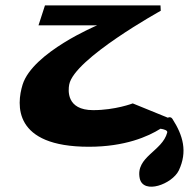

<svg xmlns="http://www.w3.org/2000/svg" viewBox="-20 -546 728 713"><path d="M326 -137C226 -137 233 -211 237 -232C255 -328 577 -506 577 -506L576 -526H147L123 -452H341C341 -452 102 -352 64 -232C41 -157 28 -1 310 -1C444 -1 530 -39 576 -68C589 -66 603 -62 601 -54C583 16 482 36 499 117C513 177 619 138 644 87C677 17 660 -43 620 -105C616 -111 610 -112 603 -109L473 -162C473 -162 408 -137 326 -137Z"/></svg>

Font: Hussar Milosc
Style: Bold
Weight: 700
Foundry: Cannot Into Space Fonts
Version: Version 1.02